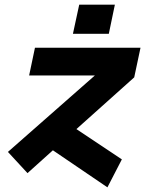

<svg xmlns="http://www.w3.org/2000/svg" viewBox="-20 -743 640 824"><path d="M98 0 14 -91 387 -419H105L130 -538H583L556 -411L308 -189L503 -59L441 61L207 -98ZM293 -598 320 -723H473L447 -598Z"/></svg>

Font: Geist Mono ExtraBold
Style: Italic
Weight: 800
Italic angle: -12°
Monospace: yes
Designer: Basement.studio, Andrés Briganti, Mateo Zaragoza
Foundry: Basement.studio, Vercel, Andrés Briganti, Guido Ferreyra, Mateo Zaragoza
Version: Version 1.500; ttfautohint (v1.8.4.7-5d5b)